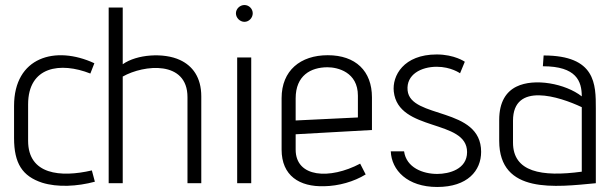

<svg xmlns="http://www.w3.org/2000/svg" viewBox="-20 -730 2430 765"><path d="M346 -51C221 -22 92 -34 92 -169V-314C92 -466 221 -484 340 -437L356 -478C201 -550 36 -503 36 -308V-180C36 -79 69 -28 148 -2C209 17 287 13 358 -6Z M782 0V-346C782 -422 747 -468 697 -491C633 -521 525 -514 469 -474V-700H413V0H469V-425C554 -473 727 -490 727 -343V0Z M954 -643C972 -643 987 -659 987 -677C987 -695 972 -710 954 -710C936 -710 920 -695 920 -677C920 -659 936 -643 954 -643ZM981 0V-501H925V0Z M1415 -78C1294 -14 1158 -22 1158 -134V-195L1462 -212V-342C1462 -447 1397 -510 1286 -510C1177 -510 1102 -449 1102 -339V-134C1102 -30 1173 15 1272 12C1329 11 1390 -6 1437 -35ZM1406 -262 1158 -250V-338C1158 -429 1218 -462 1285 -462C1325 -462 1406 -443 1406 -349Z M1537 -127C1540 -52 1603 15 1722 15C1843 15 1897 -50 1897 -125C1897 -306 1615 -255 1604 -370C1598 -433 1658 -464 1720 -464C1777 -464 1813 -438 1813 -438L1832 -484C1832 -484 1791 -513 1720 -513C1588 -513 1542 -428 1549 -365C1567 -203 1841 -257 1841 -124C1841 -56 1770 -37 1722 -37C1665 -37 1599 -62 1590 -127Z M2354 -298C2354 -394 2354 -509 2146 -509L2143 -466C2277 -466 2298 -406 2298 -346C2233 -397 2109 -420 2038 -385C1997 -365 1969 -324 1969 -252V-169C1969 45 2195 15 2354 0ZM2298 -46C2137 -24 2024 -45 2024 -162V-249C2024 -405 2209 -345 2298 -303Z"/></svg>

Font: Advent Pro
Style: Regular
Weight: 400
Designer: Andreas Kalpakidis
Foundry: Andreas Kalpakidis
Version: Version 2.002 2008